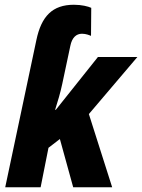

<svg xmlns="http://www.w3.org/2000/svg" viewBox="-20 -788 598 808"><path d="M2 0H151L184 -166L232 -203L288 0H452L354 -308L558 -548H392L215 -326H212C222 -357 235 -401 242 -435L276 -595C283 -630 301 -646 325 -646C342 -646 356 -640 363 -637L364 -755C351 -761 324 -768 291 -768C201 -768 154 -720 133 -619Z"/></svg>

Font: Noto Sans Display SemiCondensed Extra
Style: Italic
Weight: 800
Width: 4
Italic angle: -12°
Designer: Monotype Design Team
Foundry: Monotype Imaging Inc.
Version: Version 1.900